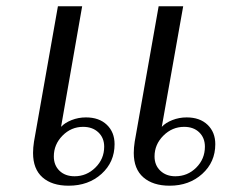

<svg xmlns="http://www.w3.org/2000/svg" viewBox="-20 -580 768 610"><path d="M85 -94Q85 -111 88 -130L164 -560H241L174 -177Q186 -190 207.5 -198.5Q229 -207 253 -207Q295 -207 319.5 -183.5Q344 -160 344 -122Q344 -65 302.5 -27.5Q261 10 198 10Q145 10 115 -16.5Q85 -43 85 -94ZM405 -94Q405 -111 408 -130L484 -560H562L494 -177Q506 -190 527.5 -198.5Q549 -207 573 -207Q615 -207 639.5 -183.5Q664 -160 664 -122Q664 -65 622.5 -27.5Q581 10 519 10Q466 10 435.5 -16.5Q405 -43 405 -94ZM311 -114Q311 -142 292.5 -159.5Q274 -177 244 -177Q206 -177 178.5 -149Q151 -121 151 -83Q151 -55 169 -37.5Q187 -20 217 -20Q255 -20 283 -47.5Q311 -75 311 -114ZM631 -114Q631 -142 613 -159.5Q595 -177 565 -177Q527 -177 499 -149Q471 -121 471 -83Q471 -55 489.5 -37.5Q508 -20 537 -20Q576 -20 603.5 -47.5Q631 -75 631 -114Z"/></svg>

Font: Fahkwang Light
Style: Italic
Weight: 300
Italic angle: -10°
Version: Version 1.000; ttfautohint (v1.6)